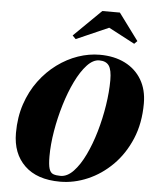

<svg xmlns="http://www.w3.org/2000/svg" viewBox="-65 -1074 920 1138"><g transform="rotate(5 395.0 -505.0)"><path d="M546.5 -924.5 354 -840 334.5 -860 497 -1019.5H601.5L719.5 -860L702 -842.5ZM335 10Q198 10 124 -61.5Q50 -133 50 -255Q50 -349 76.5 -427.8Q103 -506.5 148.8 -568Q194.5 -629.5 253 -672.5Q311.5 -715.5 376.2 -737.8Q441 -760 505 -760Q591.5 -760 655.5 -727.8Q719.5 -695.5 754.8 -636Q790 -576.5 790 -495Q790 -377.5 750.8 -284.2Q711.5 -191 645.8 -125.2Q580 -59.5 499.2 -24.8Q418.5 10 335 10ZM505 -726.5Q468 -726.5 432.2 -688Q396.5 -649.5 365.2 -585.2Q334 -521 310.5 -443Q287 -365 273.5 -284.8Q260 -204.5 260 -135Q260 -84 267.5 -60.5Q275 -37 291.8 -30.8Q308.5 -24.5 335 -24.5Q375 -24.5 411.8 -63Q448.5 -101.5 479.2 -165.5Q510 -229.5 532.5 -307.2Q555 -385 567.5 -465.2Q580 -545.5 580 -615Q580 -676.5 562.5 -701.5Q545 -726.5 505 -726.5Z"/></g></svg>

Font: Bodoni* 06pt Fatface
Style: Italic
Weight: 900
Italic angle: -13°
Version: Version 2.3